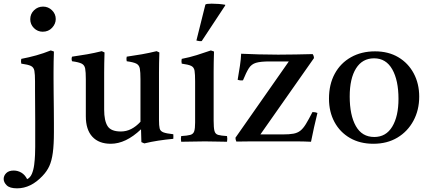

<svg xmlns="http://www.w3.org/2000/svg" viewBox="-96 -772 2346 1047"><path d="M181 -497 198 -491Q197 -463 196.5 -436Q196 -409 196 -381Q196 -373 196 -341Q196 -309 196.5 -266Q197 -223 197.5 -178.5Q198 -134 198 -99.5Q198 -65 198 -51Q198 17 192 61Q186 105 173 133.5Q160 162 137 186Q73 255 -3 255Q-43 255 -59.5 238.5Q-76 222 -76 204Q-76 186 -62 172Q-48 158 -21 158Q1 158 20.5 169.5Q40 181 52 205Q69 197 78 175.5Q87 154 90.5 126Q94 98 95 72Q96 46 96 29Q96 8 96 -29Q96 -66 96 -110.5Q96 -155 95.5 -198.5Q95 -242 95 -277Q95 -312 95 -328Q95 -367 91.5 -386Q88 -405 72.5 -412.5Q57 -420 20 -425Q17 -439 20 -451Q62 -459 101.5 -470Q141 -481 181 -497ZM69 -667Q69 -696 89.5 -716Q110 -736 139 -736Q167 -736 187.5 -716Q208 -696 208 -668Q208 -642 188 -620.5Q168 -599 137 -599Q109 -599 89 -619Q69 -639 69 -667Z M508 12Q443 12 407.5 -26.5Q372 -65 372 -138V-340Q372 -379 368.5 -398Q365 -417 349.5 -425Q334 -433 297 -438Q292 -451 297 -463Q340 -469 379.5 -476Q419 -483 459 -493L474 -486Q473 -455 472.5 -427.5Q472 -400 472 -376V-174Q472 -114 490.5 -84.5Q509 -55 563 -55Q593 -55 619.5 -68.5Q646 -82 670 -108V-340Q670 -379 666.5 -398Q663 -417 647.5 -425Q632 -433 595 -438Q592 -451 595 -463Q638 -469 677.5 -476Q717 -483 758 -493L773 -486Q772 -455 771.5 -427.5Q771 -400 771 -376V-117Q771 -87 774.5 -72Q778 -57 794.5 -50.5Q811 -44 849 -40Q850 -28 849 -15Q806 -11 767 -5Q728 1 691 10L675 3L673 -67Q590 12 508 12Z M1142 1Q1114 1 1085 0Q1056 -1 1021 -1Q989 -1 955.5 0Q922 1 892 1Q889 -15 892 -30Q926 -32 942 -36.5Q958 -41 963 -56Q968 -71 968 -104V-328Q968 -367 965 -386Q962 -405 947 -412.5Q932 -420 895 -425Q892 -439 895 -451Q937 -459 977 -471.5Q1017 -484 1054 -497L1071 -491Q1070 -460 1069.5 -433Q1069 -406 1069 -382V-114Q1069 -75 1073.5 -58Q1078 -41 1093.5 -36.5Q1109 -32 1142 -30Q1145 -15 1142 1ZM1132 -746V-742L1004 -548Q999 -547 990 -548Q981 -549 975 -551L1024 -747Q1029 -752 1058 -752Q1098 -752 1132 -746Z M1600 1Q1556 -1 1521 -1Q1486 -1 1460 -1H1343Q1312 -1 1274 -1Q1236 -1 1193 0Q1188 -10 1188 -21L1479 -437H1375Q1325 -437 1300 -429.5Q1275 -422 1261 -400Q1247 -378 1229 -334Q1214 -332 1200 -337Q1207 -378 1212.5 -414Q1218 -450 1219 -479Q1262 -477 1314 -475.5Q1366 -474 1421 -474Q1465 -474 1517 -475Q1569 -476 1609 -477Q1616 -467 1616 -455L1324 -39H1446Q1482 -39 1504 -43Q1526 -47 1541.5 -59Q1557 -71 1572 -95.5Q1587 -120 1608 -161Q1624 -161 1635 -156Q1625 -117 1616.5 -77.5Q1608 -38 1600 1Z M1940 12Q1867 12 1812.5 -19.5Q1758 -51 1728 -106.5Q1698 -162 1698 -234Q1698 -312 1729.5 -370Q1761 -428 1818 -460Q1875 -492 1949 -492Q2022 -492 2076 -460Q2130 -428 2160 -372Q2190 -316 2190 -245Q2190 -172 2158.5 -113.5Q2127 -55 2071 -21.5Q2015 12 1940 12ZM1811 -246Q1811 -144 1844.5 -84.5Q1878 -25 1945 -25Q2009 -25 2043 -81.5Q2077 -138 2077 -233Q2077 -334 2043 -394Q2009 -454 1944 -454Q1880 -454 1845.5 -399Q1811 -344 1811 -246Z"/></svg>

Font: Tiro Gurmukhi
Style: Regular
Weight: 400
Designer: Gurmukhi: John Hudson & Fiona Ross. Latin: John Hudson.
Foundry: Tiro Typeworks Ltd.
Version: Version 1.52